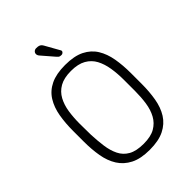

<svg xmlns="http://www.w3.org/2000/svg" viewBox="-227 -874 986 986"><g transform="rotate(-45 266.0 -381.0)"><path d="M476 -337Q476 -394 467.5 -443Q459 -492 436.5 -528.5Q414 -565 373 -585.5Q332 -606 266 -606Q202 -606 160.5 -586Q119 -566 96 -529Q73 -492 64.5 -443Q56 -394 56 -337V-260Q56 -203 64.5 -154Q73 -105 96 -68.5Q119 -32 160 -11Q201 10 266 10Q331 10 372 -10.5Q413 -31 436 -67.5Q459 -104 467.5 -153.5Q476 -203 476 -260ZM107 -258 106 -339Q106 -384 112 -424Q118 -464 135 -495.5Q152 -527 183.5 -545Q215 -563 266 -563Q317 -563 348.5 -545Q380 -527 396.5 -496Q413 -465 419.5 -424.5Q426 -384 426 -339V-258Q426 -213 420 -172.5Q414 -132 397 -101Q380 -70 349 -52Q318 -34 266 -34Q213 -34 182 -51.5Q151 -69 135.5 -100.5Q120 -132 114.5 -172.5Q109 -213 107 -258ZM208 -733 265 -667Q269 -662 272.5 -659.5Q276 -657 280 -656Q284 -655 290 -655Q296 -655 301 -659.5Q306 -664 306 -669Q306 -671 304.5 -674Q303 -677 301 -680L260 -753Q256 -760 251.5 -764Q247 -768 240.5 -770Q234 -772 222 -772Q213 -772 206.5 -766Q200 -760 200 -751Q200 -742 208 -733Z"/></g></svg>

Font: Beiruti Light
Style: Regular
Weight: 300
Designer: Arlette Boutros
Foundry: Boutros
Version: Version 1.41